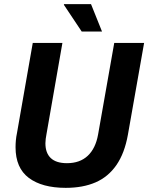

<svg xmlns="http://www.w3.org/2000/svg" viewBox="-20 -894 715 926"><path d="M297 12Q183 12 119 -36Q55 -84 55 -184Q55 -200 56.5 -217Q58 -234 62 -253L138 -687H281L204 -246Q202 -236 200.5 -224.5Q199 -213 199 -203Q199 -156 225 -131.5Q251 -107 303 -107Q365 -107 403 -142.5Q441 -178 453 -245L531 -687H675L597 -245Q581 -155 541.5 -98Q502 -41 441 -14.5Q380 12 297 12ZM374 -742 288 -871 289 -874H419L472 -742Z"/></svg>

Font: Archivo SemiCondensed
Style: Bold Italic
Weight: 700
Width: 4
Italic angle: -10°
Designer: Hector Gatti
Foundry: Omnibus-Type
Version: Version 2.001